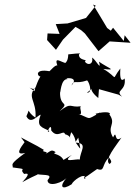

<svg xmlns="http://www.w3.org/2000/svg" viewBox="-20 -793 594 844"><path d="M259 -90C244 -120 202 -114 225 -124C205 -138 204 -129 180 -116C200 -129 157 -123 173 -134L144 -151L72 -189L88 -168C71 -145 43 -108 91 -121C17 -67 38 -72 36 -57C112 -47 60 -54 85 -30C78 -22 131 -49 78 8C144 -30 168 -28 129 -32C158 -17 220 -35 189 -1C189 33 260 9 276 -15C237 28 252 45 295 17C300 2 352 -36 355 -11C357 -3 342 -8 355 -23C337 4 381 -33 407 -50C443 -37 425 -68 459 -101C476 -78 467 -79 462 -72C435 -88 491 -153 514 -188C479 -161 496 -227 477 -189C447 -239 493 -245 461 -290C470 -297 450 -306 400 -293C442 -248 406 -315 418 -297C355 -263 386 -271 317 -295C354 -278 324 -320 336 -326C285 -318 297 -347 242 -304C290 -350 242 -318 244 -388C246 -376 246 -448 277 -445C254 -450 333 -459 294 -417C306 -445 312 -422 361 -439C366 -447 393 -382 362 -386C412 -418 349 -414 412 -362L415 -401L501 -377L517 -368C483 -398 536 -391 528 -448C505 -425 508 -472 509 -492C465 -436 506 -448 434 -490C499 -482 454 -494 415 -522C427 -478 403 -528 385 -540C391 -509 366 -504 353 -522C369 -534 326 -524 327 -554C351 -563 280 -554 280 -554C279 -503 248 -516 271 -515C245 -521 218 -546 232 -505C222 -509 200 -480 197 -480C134 -491 143 -459 156 -457C162 -458 150 -455 131 -392C80 -432 134 -381 141 -414C93 -367 142 -353 136 -276C91 -305 116 -324 96 -282C115 -243 146 -287 159 -289C138 -234 165 -235 197 -217C178 -198 207 -262 205 -220C233 -181 259 -226 266 -203C307 -191 276 -165 293 -212C324 -177 301 -152 324 -188C332 -136 343 -124 313 -166C369 -164 331 -127 331 -92C314 -96 247 -74 296 -112ZM524 -613 477 -671 467 -658 451 -670C431 -705 409 -739 389 -773L401 -768L358 -714L277 -690L225 -687L242 -644L189 -646L187 -617L226 -574L257 -619L312 -675L337 -660L353 -646L413 -568L462 -611L554 -605L528 -638Z"/></svg>

Font: Asimov Aggro
Style: CondIt
Weight: 500
Designer: Google
Version: Version 2.000980; 2014